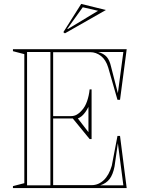

<svg xmlns="http://www.w3.org/2000/svg" viewBox="-20 -959 727 979"><path d="M46 0V-10L104 -25V-683L46 -698V-708H626L592 -450H579L532 -614Q520 -654 495 -673.5Q470 -693 440 -693H251V-367H343Q359 -367 372.5 -375Q386 -383 397 -396Q414 -414 424 -443Q434 -472 437 -503H447V-250H437L351 -355H251V-15H448Q482 -15 509 -40.5Q536 -66 550 -114L579 -266H592L626 0ZM118 -14H237V-694H118ZM377 -355 431 -285V-414Q423 -398 414.5 -386.5Q406 -375 397.5 -367.5Q389 -360 377 -355ZM491 -14H609L581 -229L564 -110Q556 -69 539 -46.5Q522 -24 491 -14ZM581 -484 609 -694H480Q509 -686 524 -669Q539 -652 546 -620ZM311 -789 303 -795 394 -939 520 -908ZM323 -812 326 -811 480 -904 402 -922Z"/></svg>

Font: Kalnia Glaze Thin Medium
Style: Regular
Weight: 500
Version: Version 1.110